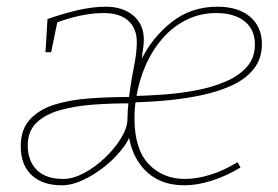

<svg xmlns="http://www.w3.org/2000/svg" viewBox="-20 -548 831 574"><path d="M373 -166Q373 -142 352.5 -112.5Q332 -83 300 -56Q268 -29 232 -11.5Q196 6 165 6Q107 6 74.5 -24.5Q42 -55 42 -111Q42 -162 70.5 -192Q99 -222 145.5 -236Q192 -250 249 -254Q306 -258 363 -258H375L365 -253Q371 -301 380 -345.5Q389 -390 389 -422Q389 -463 363.5 -486Q338 -509 290 -509Q256 -509 219 -501Q182 -493 145 -479L153 -490L133 -392H116L122 -491Q170 -508 214.5 -518Q259 -528 296 -528Q347 -528 378.5 -501.5Q410 -475 410 -430Q410 -414 407.5 -400.5Q405 -387 403 -364L401 -367Q434 -435 492.5 -481.5Q551 -528 630 -528Q692 -528 727.5 -498Q763 -468 763 -416Q763 -373 739 -342.5Q715 -312 674 -293Q633 -274 583 -263.5Q533 -253 480 -248Q427 -243 379 -242L386 -248Q384 -235 383 -222Q382 -209 382 -195Q382 -102 424.5 -57.5Q467 -13 533 -13Q568 -13 608.5 -25.5Q649 -38 690 -63L699 -47Q655 -21 612 -7.5Q569 6 531 6Q452 6 406.5 -47Q361 -100 361 -192Q361 -203 362 -218Q363 -233 365 -247L373 -239H363Q309 -239 256 -235Q203 -231 159 -218.5Q115 -206 89 -181Q63 -156 63 -113Q63 -67 90 -40Q117 -13 169 -13Q198 -13 231 -30.5Q264 -48 293.5 -76Q323 -104 342 -135Q361 -166 361 -192ZM387 -255 382 -261Q422 -262 470.5 -265.5Q519 -269 566.5 -278Q614 -287 654 -304Q694 -321 718 -348Q742 -375 742 -415Q742 -460 711 -484.5Q680 -509 627 -509Q578 -509 537 -488.5Q496 -468 465 -432Q434 -396 414.5 -350.5Q395 -305 387 -255Z"/></svg>

Font: Bitter Thin
Style: Italic
Weight: 100
Italic angle: -9°
Designer: Sol Matas, and Bitter project Authors
Foundry: Sol Matas
Version: Version 2.002